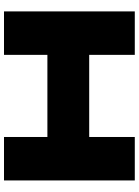

<svg xmlns="http://www.w3.org/2000/svg" viewBox="117 -830 713 988"><g transform="rotate(-90 474.0 -336.5)"><path d="M685.2 -672.9V-449.6H262.6V-672.9H39V0.1H262.6V-234.5H685.2V0.1H908.8V-672.9Z"/></g></svg>

Font: JUMBOTRON
Style: Regular
Weight: 400
Designer: Ian Langley
Foundry: Ian Langley
Version: Version 1.005;Fontself Maker 3.5.8